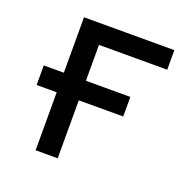

<svg xmlns="http://www.w3.org/2000/svg" viewBox="-101 -624 698 719"><g transform="rotate(20 247.5 -265.0)"><path d="M35 -231H115V0H203V-231H380V-309H203V-452H475V-530H115V-309H35Z"/></g></svg>

Font: Golos Text VF
Style: Regular
Weight: 400
Designer: A.Korolkova, Vitaly Kuzmin
Foundry: ParaType Ltd
Version: Version 2.005